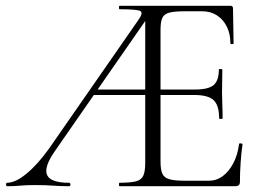

<svg xmlns="http://www.w3.org/2000/svg" viewBox="-20 -645 911 665"><path d="M5 0Q1 0 1 -6Q1 -12 5 -12Q34 -12 73 -44.5Q112 -77 151 -132L458 -574Q477 -600 466.5 -606.5Q456 -613 394 -613Q392 -613 392 -619Q392 -625 394 -625H778Q787 -625 787 -616L789 -495Q789 -492 783.5 -492Q778 -492 778 -495Q778 -528 765.5 -553Q753 -578 731 -592Q709 -606 680 -606H622Q586 -606 567.5 -601.5Q549 -597 542.5 -583.5Q536 -570 536 -543V-85Q536 -57 542.5 -43Q549 -29 567.5 -24Q586 -19 622 -19H703Q730 -19 751.5 -35Q773 -51 788 -79.5Q803 -108 808 -146Q808 -149 814 -148.5Q820 -148 820 -145Q816 -119 813.5 -82.5Q811 -46 811 -15Q811 0 795 0H394Q392 0 392 -6Q392 -12 394 -12Q432 -12 451 -17Q470 -22 476.5 -37Q483 -52 483 -81V-588L505 -604L171 -123Q131 -66 143 -39Q155 -12 219 -12Q224 -12 224 -6Q224 0 219 0Q189 0 164 -2Q139 -4 101 -4Q69 -4 50 -2Q31 0 5 0ZM290 -316 305 -335H511L518 -316ZM739 -235Q739 -280 720 -298Q701 -316 653 -316H511V-335H656Q702 -335 720 -350.5Q738 -366 738 -404Q738 -406 744 -406Q750 -406 750 -404Q750 -375 749.5 -359Q749 -343 749 -325Q749 -303 750 -281.5Q751 -260 751 -235Q751 -233 745 -233Q739 -233 739 -235Z"/></svg>

Font: Cormorant Garamond Light
Style: Regular
Weight: 300
Designer: Christian Thalmann (Catharsis Fonts)
Foundry: Catharsis Fonts
Version: Version 4.001